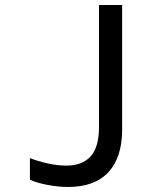

<svg xmlns="http://www.w3.org/2000/svg" viewBox="-20 -734 640 764"><path d="M99 -19V-105Q129 -93 168.5 -84Q208 -75 244 -75Q307 -75 340.5 -111.5Q374 -148 374 -230V-714H466V-218Q466 -108 411.5 -49Q357 10 251 10Q213 10 170 2Q127 -6 99 -19Z"/></svg>

Font: Noto Sans Mono UI
Style: Regular
Weight: 400
Monospace: yes
Designer: Monotype Design team
Foundry: Monotype Imaging Inc.
Version: Version 1.000